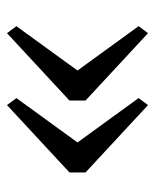

<svg xmlns="http://www.w3.org/2000/svg" viewBox="33 -560 444 550"><g transform="rotate(90 255.0 -285.0)"><path d="M55 -110 182 -285 55 -460 75 -487 268 -308V-262L75 -83ZM261 -110 388 -285 261 -460 281 -487 474 -308V-262L281 -83Z"/></g></svg>

Font: IBM Plex Serif
Style: Regular
Weight: 400
Designer: Mike Abbink, Paul van der Laan, Pieter van Rosmalen
Foundry: Bold Monday
Version: Version 2.6